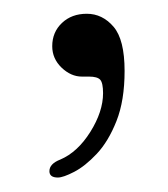

<svg xmlns="http://www.w3.org/2000/svg" viewBox="-20 -114 238 272"><path d="M96 -5.5Q80.5 -5.5 67.2 -18.2Q54 -31 54 -48.5Q54 -68.5 67.8 -81.5Q81.5 -94.5 103 -94.5Q125 -94.5 140.8 -76.2Q156.5 -58 156.5 -13.5Q156.5 28.5 145 57.5Q133.5 86.5 117 104Q100.5 121.5 85 129.5Q69.5 137.5 62 137.5Q50 137.5 50 128.5Q50 118 65.5 112Q90 101.5 108 72.8Q126 44 126 18Q126 3.5 122 -1Q118 -5.5 106 -5.5Z"/></svg>

Font: Fraunces 9pt S100 Thin
Style: Regular
Weight: 100
Version: Version 1.000; ttfautohint (v1.8.3)